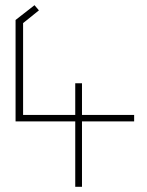

<svg xmlns="http://www.w3.org/2000/svg" viewBox="-20 -720 567 740"><path d="M296 -252V0H270V-252H40V-643L113 -700L130 -680L69 -631V-277H270V-399H296V-277H497V-252Z"/></svg>

Font: Turret Road ExtraLight
Style: Regular
Weight: 275
Designer: Noponies
Foundry: Noponies
Version: Version 1.001; ttfautohint (v1.8)